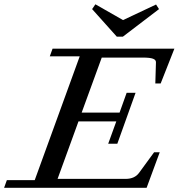

<svg xmlns="http://www.w3.org/2000/svg" viewBox="-63 -895 852 915"><path d="M493.7 -720.2 376 -851.6 391.6 -874.5 523.4 -799.3 680.7 -873.5 694.8 -851.6 522.5 -720.2ZM-43.5 0 -30.3 -36.6H102.5L316.9 -626.5H174.3L187.5 -663.1H768.1L702.6 -497.1H677.2L680.2 -597.7Q680.7 -609.9 666 -615.2Q651.4 -620.6 618.2 -620.6H421.9L326.2 -358.4H506.8L540.5 -452.6H583L496.1 -210H452.6L491.2 -316.4H311L211.4 -42.5H535.6Q579.1 -42.5 600.1 -71.8L671.4 -169.4H698.2L635.7 0Z"/></svg>

Font: Elstob 8pt Medium
Style: Italic
Weight: 500
Italic angle: -20°
Designer: Peter S. Baker
Version: Version 1.015